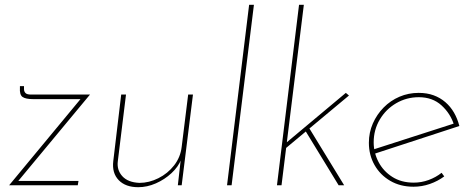

<svg xmlns="http://www.w3.org/2000/svg" viewBox="-20 -772 1972 800"><path d="M118 -359Q87 -359 74 -368Q61 -377 63 -407V-413H80V-401Q80 -391 86 -384.5Q92 -378 109 -378H355L52 -13L44 -18H307L304 0H18L322 -367L327 -359Z M556 8Q503 8 474.5 -21.5Q446 -51 452 -101L485 -378H505L471 -101Q466 -64 489.5 -38Q513 -12 561 -10Q601 -10 640 -29.5Q679 -49 705.5 -83Q732 -117 737 -160L764 -378H784L737 0H721L734 -115L735 -108Q723 -77 694.5 -50.5Q666 -24 629.5 -8Q593 8 556 8Z M1018 -752H1038L945 0H926Z M1134 0 1226 -752H1246L1153 0ZM1266 -242 1414 0H1391L1250 -231ZM1163 -148 1164 -170 1421 -385 1434 -374Z M1704 -11Q1736 -11 1766 -22Q1796 -33 1820 -52L1831 -37Q1804 -17 1771 -5.5Q1738 6 1703 6Q1648 6 1606 -18.5Q1564 -43 1540.5 -84.5Q1517 -126 1517 -177Q1517 -220 1533.5 -257.5Q1550 -295 1578.5 -324Q1607 -353 1644.5 -369Q1682 -385 1724 -385Q1759 -385 1786.5 -375Q1814 -365 1835.5 -346.5Q1857 -328 1871.5 -303Q1886 -278 1894 -247L1536 -130L1532 -148L1880 -260L1872 -251Q1857 -299 1819.5 -333Q1782 -367 1725 -367Q1674 -367 1631 -342Q1588 -317 1562.5 -274Q1537 -231 1537 -179Q1537 -136 1557 -97.5Q1577 -59 1614.5 -35Q1652 -11 1704 -11Z"/></svg>

Font: Josefin Sans Thin Thin
Style: Italic
Weight: 250
Italic angle: -7°
Version: Version 2.000